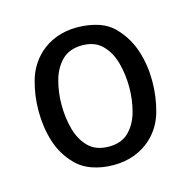

<svg xmlns="http://www.w3.org/2000/svg" viewBox="-68 -713 522 524"><g transform="rotate(-15 192.5 -450.5)"><path d="M353 -451Q353 -405.5 341.2 -364.2Q329.5 -323 299 -295Q279 -276.5 251.8 -266.2Q224.5 -256 192 -256Q160.5 -256 132.8 -265.5Q105 -275 86 -295Q57 -325 44.5 -365.2Q32 -405.5 32 -451Q32 -495.5 43.8 -536.5Q55.5 -577.5 86 -606Q106.5 -625 133.5 -635Q160.5 -645 192 -645Q224.5 -645 252.5 -635.8Q280.5 -626.5 299 -606Q327.5 -575.5 340.2 -535.5Q353 -495.5 353 -451ZM97 -451Q97 -414.5 106 -381.8Q115 -349 136 -328.5Q157 -308 193 -308Q228.5 -308 249.2 -328.5Q270 -349 279 -381.8Q288 -414.5 288 -451Q288 -487 279 -519.8Q270 -552.5 249.2 -573.2Q228.5 -594 193 -594Q157 -594 136 -573.2Q115 -552.5 106 -519.8Q97 -487 97 -451Z"/></g></svg>

Font: Signika Negative Light
Style: Regular
Weight: 300
Designer: Anna Giedry
Foundry: Anna Giedry
Version: Version 2.001